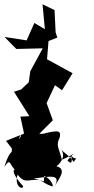

<svg xmlns="http://www.w3.org/2000/svg" viewBox="-36 -829 437 894"><path d="M58 -199C71 -203 47 -167 18 -156C22 -89 18 -158 -16 -52C22 -105 -3 -49 65 -17C32 -59 -2 -43 71 37C76 56 28 45 46 -16C87 38 102 -8 168 16C170 -31 183 -54 135 -15C197 -21 224 52 202 37C159 21 176 17 122 2C192 -6 253 -23 217 41C239 0 284 -46 215 -58C212 -34 287 -94 245 -137C262 -116 287 -106 307 -75C331 -111 317 -74 295 -106C302 -72 297 -62 278 -82C319 -132 324 -116 252 -85C240 -138 222 -152 242 -188C247 -217 246 -227 164 -206H147L210 -269L181 -349L220 -432L253 -409L302 -488L183 -553L190 -638L231 -654L223 -678L218 -782L162 -809L173 -693L124 -722L88 -641L-15 -657L40 -601L163 -604L105 -497L98 -446L62 -412L29 -402L101 -288L59 -286L76 -207L-8 -173L23 -133L46 -165Z"/></svg>

Font: Hussar Lance
Style: ExBd
Weight: 700
Foundry: Cannot Into Space Fonts, PlusOne Fonts
Version: Version 2.270